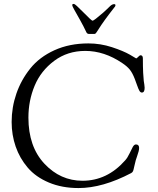

<svg xmlns="http://www.w3.org/2000/svg" viewBox="-20 -930 802 973"><path d="M346 -904Q346 -910 353 -910H355Q361 -910 402.5 -867.5Q444 -825 449 -825Q456 -825 503 -866Q512 -874 522.5 -884Q533 -894 537.5 -898.5Q542 -903 547.5 -906Q553 -909 558 -909Q565 -909 565 -904Q565 -900 563 -897Q547 -877 533.5 -859Q520 -841 511 -828.5Q502 -816 494.5 -805Q487 -794 483 -787.5Q479 -781 475 -775Q471 -769 469 -766Q467 -763 465 -761Q463 -759 461.5 -758.5Q460 -758 457 -758H431Q421 -758 417 -768Q404 -796 385.5 -829Q367 -862 356.5 -880.5Q346 -899 346 -904ZM39 -312Q39 -386 63 -455.5Q87 -525 133.5 -583Q180 -641 256 -675.5Q332 -710 428 -710Q489 -710 547 -691Q605 -672 638 -653L670 -634Q673 -634 680.5 -642Q688 -650 692 -650Q704 -650 704 -634Q704 -591 705.5 -561Q707 -531 708.5 -520.5Q710 -510 711.5 -501Q713 -492 713 -485Q713 -461 699 -461Q692 -461 687 -469Q682 -477 674.5 -498.5Q667 -520 663 -530Q651 -561 637.5 -577.5Q624 -594 600 -610Q509 -672 412 -672Q322 -672 254.5 -621.5Q187 -571 155.5 -495.5Q124 -420 124 -334Q124 -187 205 -100.5Q286 -14 398 -14Q523 -14 614 -117Q626 -130 636 -151.5Q646 -173 653 -185.5Q660 -198 669 -198Q685 -198 685 -180Q685 -173 682.5 -163Q680 -153 675 -139Q670 -125 668 -118Q664 -104 660.5 -87Q657 -70 654.5 -63.5Q652 -57 645 -53Q500 23 378 23Q294 23 227.5 -5Q161 -33 120.5 -80.5Q80 -128 59.5 -187Q39 -246 39 -312Z"/></svg>

Font: OFL Sorts Mill Goudy TT
Style: Italic
Weight: 500
Italic angle: -6°
Version: Version 003.000